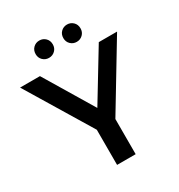

<svg xmlns="http://www.w3.org/2000/svg" viewBox="-213 -1027 1087 1164"><g transform="rotate(-30 330.5 -444.5)"><path d="M266 0V-246L-9 -700H130L335 -359L542 -700H670L396 -246V0ZM428 -768Q403 -768 385.5 -785Q368 -802 368 -828Q368 -855 385.5 -872Q403 -889 428 -889Q453 -889 470.5 -872Q488 -855 488 -828Q488 -802 470.5 -785Q453 -768 428 -768ZM234 -768Q209 -768 191.5 -785Q174 -802 174 -828Q174 -855 191.5 -872Q209 -889 234 -889Q259 -889 276.5 -872Q294 -855 294 -828Q294 -802 276.5 -785Q259 -768 234 -768Z"/></g></svg>

Font: Montserrat SemiBold
Style: Regular
Weight: 600
Designer: Julieta Ulanovsky
Foundry: Julieta Ulanovsky
Version: Version 9.000; ttfautohint (v1.8.4.7-5d5b)